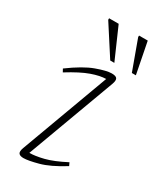

<svg xmlns="http://www.w3.org/2000/svg" viewBox="-190 -796 724 869"><g transform="rotate(30 172.0 -361.0)"><path d="M67 -29 236 -487.5Q204.5 -487 160.8 -471.5Q117 -456 51 -415L42.5 -430.5Q115 -484 167.2 -503Q219.5 -522 245.5 -522Q268 -522 273.5 -512.8Q279 -503.5 271.5 -483L102 -24Q132 -24 175 -34.8Q218 -45.5 280.5 -78L288 -62Q216.5 -17.5 165.5 -3.8Q114.5 10 90 10Q71.5 10 65.2 1.2Q59 -7.5 67 -29ZM231.5 -569H210L110 -724V-732H160ZM344 -569H323L266.5 -724V-732H312Z"/></g></svg>

Font: Newsreader Caption ExtraLight
Style: Italic
Weight: 275
Italic angle: -17°
Designer: Hugues Gentile
Foundry: Production Type
Version: Version 1.001